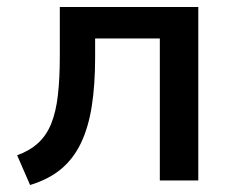

<svg xmlns="http://www.w3.org/2000/svg" viewBox="-20 -516 676 549"><path d="M66 13 29 -72Q65 -85 89 -107Q113 -129 126.5 -162.5Q140 -196 145.5 -243.5Q151 -291 151 -355V-496H547V0H437V-406H252V-352Q252 -274 242.5 -213Q233 -152 211.5 -107Q190 -62 154.5 -32.5Q119 -3 66 13Z"/></svg>

Font: Nunito Sans 8pt SemiBold
Style: Regular
Weight: 600
Version: Version 3.101;gftools[0.9.27]